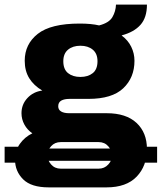

<svg xmlns="http://www.w3.org/2000/svg" viewBox="-42 -623 700 831"><path d="M169 188Q93 188 58 153Q23 118 23 68Q23 29 44 -0.5Q65 -30 98 -46Q76 -61 63.5 -84Q51 -107 51 -133Q51 -171 76.5 -198.5Q102 -226 141 -231Q104 -253 84.5 -284.5Q65 -316 65 -360Q65 -432 121.5 -476.5Q178 -521 303 -521Q353 -521 387 -513Q430 -524 444.5 -549Q459 -574 460 -603H594Q594 -547 566 -515.5Q538 -484 485 -470V-469Q512 -449 526 -420.5Q540 -392 540 -360Q540 -287 491.5 -241Q443 -195 341 -195H259Q236 -195 223 -187.5Q210 -180 210 -163Q210 -148 222.5 -140.5Q235 -133 258 -133H420Q504 -133 549 -91Q594 -49 594 22Q594 95 549.5 141.5Q505 188 419 188ZM306 -290Q339 -290 359.5 -306.5Q380 -323 380 -358Q380 -391 359.5 -408Q339 -425 306 -425Q273 -425 252.5 -408Q232 -391 232 -358Q232 -323 252.5 -306.5Q273 -290 306 -290ZM221 107H385Q410 107 426.5 89Q443 71 443 50Q443 29 427 10.5Q411 -8 385 -8H221Q195 -8 179 10Q163 28 163 49Q163 70 179 88.5Q195 107 221 107ZM-22 81V12H87L125 20H497L530 12H638V81H526L495 73H119L81 81Z"/></svg>

Font: Chivo Mono ExtraBold
Style: Regular
Weight: 800
Monospace: yes
Designer: Hector Gatti
Foundry: Omnibus-Type
Version: Version 1.008